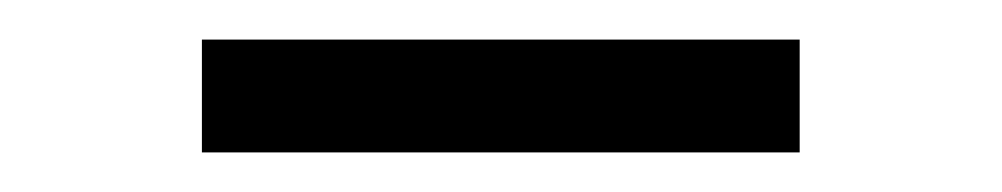

<svg xmlns="http://www.w3.org/2000/svg" viewBox="-20 -315 506 97"><path d="M82 -238V-295H384V-238Z"/></svg>

Font: Nunito Sans 10pt SemiExpanded Light
Style: Regular
Weight: 300
Width: 6
Designer: Vernon Adams
Foundry: Vernon Adams
Version: Version 3.101;gftools[0.9.27]